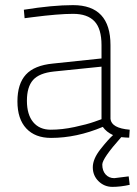

<svg xmlns="http://www.w3.org/2000/svg" viewBox="-20 -529 534 749"><path d="M411 -353V-65Q415 -29 486 -23L484 8Q473 8 453 6Q379 89 379 113Q379 137 392 151.5Q405 166 426 166L482 159L486 192Q450 200 418.5 200Q387 200 364.5 178Q342 156 342 123.5Q342 91 372 53Q402 15 421 -2Q395 -14 381 -34Q279 9 179 9Q117 9 82.5 -28Q48 -65 48 -133.5Q48 -202 81 -238Q114 -274 186 -281L376 -301V-353Q376 -417 348.5 -446Q321 -475 265 -475Q208 -475 107 -462L76 -458L73 -491Q185 -509 265 -509Q411 -509 411 -353ZM190 -250Q133 -244 109 -217Q85 -190 85 -136Q85 -82 109.5 -52.5Q134 -23 178 -23Q222 -23 271 -33.5Q320 -44 348 -54L376 -64V-269Z"/></svg>

Font: Titillium Web[RUS by Daymarius]
Style: Regular
Weight: 200
Designer: Cyrillization by Daymarius
Foundry: Cyrillization by Daymarius
Version: Version 1.002 September 11, 2018